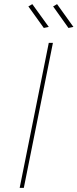

<svg xmlns="http://www.w3.org/2000/svg" viewBox="-20 -907 374 927"><path d="M191.5 -772 117 -876 136 -887 215.5 -777ZM310.5 -772 236.5 -876 255.5 -887 334.5 -777ZM95 0H75L215.5 -700H235.5Z"/></svg>

Font: Argentum Sans Thin
Style: Italic
Weight: 100
Italic angle: -11°
Designer: Julieta Ulanovsky (font), Cristiano Sobral (main changes and remaster)
Foundry: Julieta Ulanovsky (font), Cristiano Sobral (main changes and remaster)
Version: Version 2.007;June 15, 2022;FontCreator 14.0.0.2814 64-bit; 